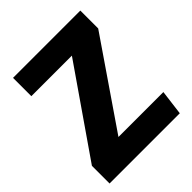

<svg xmlns="http://www.w3.org/2000/svg" viewBox="-194 -812 931 931"><g transform="rotate(-45 271.5 -346.5)"><path d="M510.6 -693.2V-570.6L208 -129H516L499.6 0H18V-121L327.2 -567.6H49.2V-693.2Z"/></g></svg>

Font: Firava
Style: Regular
Weight: 400
Designer: Carrois Corporate & Edenspiekermann AG
Foundry: Greg Finn Gibson
Version: Version 5.000